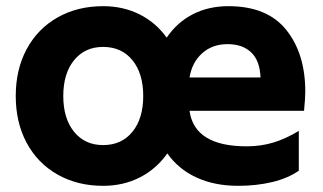

<svg xmlns="http://www.w3.org/2000/svg" viewBox="-20 -588 1047 622"><path d="M31 -277Q31 -363 66.5 -429Q102 -495 166.5 -531.5Q231 -568 314 -568Q379 -568 432 -541.5Q485 -515 520 -466Q553 -515 604 -541.5Q655 -568 720 -568Q846 -568 907.5 -491Q969 -414 969 -291Q969 -271 965 -229H594Q610 -114 779 -114Q826 -114 866.5 -126.5Q907 -139 948 -164V-35Q912 -10 861 2Q810 14 752 14Q675 14 616.5 -13Q558 -40 522 -91Q487 -41 433.5 -13.5Q380 14 314 14Q231 14 166.5 -22.5Q102 -59 66.5 -125Q31 -191 31 -277ZM314 -118Q374 -118 409 -161Q444 -204 444 -277Q444 -350 409 -393Q374 -436 314 -436Q255 -436 220 -393Q185 -350 185 -277Q185 -204 220 -161Q255 -118 314 -118ZM824 -337Q822 -391 794 -418Q766 -445 717 -445Q668 -445 635 -415.5Q602 -386 594 -337Z"/></svg>

Font: Application
Style: Bold
Weight: 700
Designer: Wei Huang
Foundry: Wei Huang
Version: Version 0.012